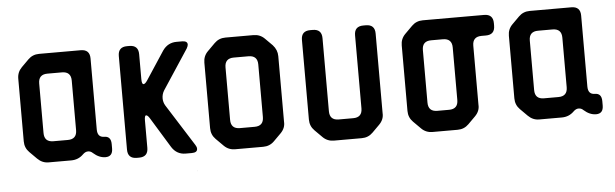

<svg xmlns="http://www.w3.org/2000/svg" viewBox="-42 -620 2709 846"><g transform="rotate(-5 1312.5 -197.0)"><path d="M140 -136V-355Q140 -395 180 -395H244Q284 -395 284 -355V-136Q284 -96 244 -96H180Q140 -96 140 -136ZM102 -26Q123 -5 151 -5H251Q283 -5 305 -27Q316 -38 328 -38Q340 -38 349 -29Q375 -6 403 -6Q435 -6 435 -42V-61Q435 -96 405 -96Q375 -96 375 -131V-445Q375 -485 335 -485H151Q122 -485 102 -465L70 -433Q50 -413 50 -384V-107Q50 -78 70 -58Z M540 9H550Q590 9 590 -31V-152Q590 -174 597 -174Q604 -174 613 -159L695 -25Q717 9 756 9H783Q808 9 808 -8Q808 -16 802 -25L685 -210Q676 -225 676 -242Q676 -261 686 -277L801 -452Q807 -463 807 -469Q807 -485 783 -485H759Q720 -485 697 -452L615 -327Q605 -312 598 -312Q590 -312 590 -335V-445Q590 -485 550 -485H540Q500 -485 500 -445V-31Q500 9 540 9ZM802 91V89H801Z M926 -11Q946 9 975 9H1099Q1128 9 1148 -11L1180 -43Q1202 -65 1200 -93V-383Q1200 -411 1180 -433L1148 -465Q1128 -485 1099 -485H975Q946 -485 926 -465L893 -432Q873 -412 873 -383V-93Q873 -64 893 -44ZM964 -122V-354Q964 -394 1004 -394H1069Q1109 -394 1109 -354V-122Q1109 -82 1069 -82H1004Q964 -82 964 -122Z M1363 -11Q1383 9 1412 9H1535Q1564 9 1584 -11L1616 -43Q1638 -65 1636 -93V-445Q1636 -485 1596 -485H1585Q1545 -485 1545 -445V-122Q1545 -82 1505 -82H1441Q1401 -82 1401 -122V-445Q1401 -485 1361 -485H1350Q1310 -485 1310 -445V-93Q1310 -64 1330 -44Z M1799 -11Q1819 9 1848 9H1959Q1988 9 2008 -11L2040 -43Q2062 -65 2060 -93V-354Q2060 -394 2100 -394H2119Q2159 -394 2159 -434V-445Q2159 -485 2119 -485H1848Q1819 -485 1799 -465L1766 -432Q1746 -412 1746 -383V-93Q1746 -64 1766 -44ZM1837 -122V-354Q1837 -394 1877 -394H1929Q1969 -394 1969 -354V-122Q1969 -82 1929 -82H1877Q1837 -82 1837 -122Z M2310 -136V-355Q2310 -395 2350 -395H2414Q2454 -395 2454 -355V-136Q2454 -96 2414 -96H2350Q2310 -96 2310 -136ZM2272 -26Q2293 -5 2321 -5H2421Q2453 -5 2475 -27Q2486 -38 2498 -38Q2510 -38 2519 -29Q2545 -6 2573 -6Q2605 -6 2605 -42V-61Q2605 -96 2575 -96Q2545 -96 2545 -131V-445Q2545 -485 2505 -485H2321Q2292 -485 2272 -465L2240 -433Q2220 -413 2220 -384V-107Q2220 -78 2240 -58Z"/></g></svg>

Font: WDXL Lubrifont SC
Style: Regular
Weight: 400
Designer: [WDXL Lubrifont] Copyright 2020-2022 (c) NightFurySL2001, Skr-ZERO; [ZCOOL QingKe HuangYou] Copyright 2018-2022 (c) The 
Version: Version 2.001;hotconv 1.1.1;makeotfexe 2.6.0